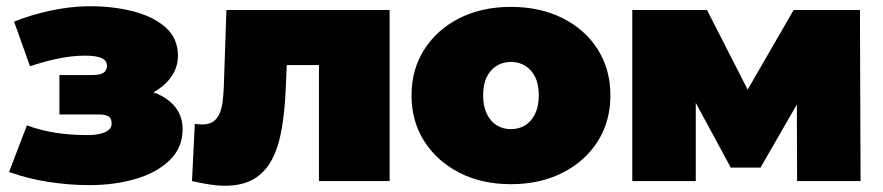

<svg xmlns="http://www.w3.org/2000/svg" viewBox="-20 -579 2824 614"><path d="M265 13Q347 13 414.5 -7Q482 -27 523 -67Q564 -107 564 -166Q564 -227 512 -263Q460 -299 372 -299L367 -259Q418 -259 459 -278Q500 -297 524.5 -329Q549 -361 549 -401Q549 -456 510 -491Q471 -526 405 -543Q339 -560 259 -559Q202 -558 141.5 -545Q81 -532 25 -510L76 -367Q123 -383 167 -392Q211 -401 251 -401Q278 -401 293.5 -397Q309 -393 315.5 -386Q322 -379 322 -369Q322 -359 317 -352Q312 -345 301.5 -342Q291 -339 274 -339H170V-213H295Q318 -213 327.5 -206.5Q337 -200 337 -184Q337 -171 327 -163Q317 -155 299.5 -151Q282 -147 259 -147Q208 -147 160.5 -154Q113 -161 66 -178L9 -29Q71 -7 136.5 3Q202 13 265 13Z M594 0 603 -183Q609 -182 615 -181.5Q621 -181 626 -181Q648 -181 661 -189.5Q674 -198 681.5 -214.5Q689 -231 692 -254.5Q695 -278 696 -309L704 -547H1226V0H1000V-418L1049 -371H853L899 -421L894 -300Q891 -226 881 -167.5Q871 -109 849.5 -68.5Q828 -28 791.5 -6.5Q755 15 699 15Q677 15 650.5 11Q624 7 594 0Z M1614 10Q1521 10 1449.5 -26.5Q1378 -63 1337 -127Q1296 -191 1296 -274Q1296 -357 1337 -421Q1378 -485 1449.5 -521Q1521 -557 1614 -557Q1707 -557 1779 -521Q1851 -485 1891.5 -421Q1932 -357 1932 -274Q1932 -191 1891.5 -127Q1851 -63 1779 -26.5Q1707 10 1614 10ZM1614 -166Q1639 -166 1659 -178Q1679 -190 1691 -214.5Q1703 -239 1703 -274Q1703 -310 1691 -333.5Q1679 -357 1659 -369Q1639 -381 1614 -381Q1589 -381 1569 -369Q1549 -357 1537 -333.5Q1525 -310 1525 -274Q1525 -239 1537 -214.5Q1549 -190 1569 -178Q1589 -166 1614 -166Z M2002 0V-547H2241L2415 -206H2321L2518 -547H2730L2732 0H2529L2528 -329L2563 -305L2412 -43H2317L2166 -322L2205 -332V0Z"/></svg>

Font: MOST Montserrat Black
Style: Regular
Weight: 900
Designer: Julieta Ulanovsky
Foundry: Julieta Ulanovsky
Version: Version 8.000;March 11, 2024;FontCreator 15.0.0.2926 64-bit